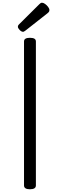

<svg xmlns="http://www.w3.org/2000/svg" viewBox="-20 -1373 439 1407"><path d="M199 14Q178 14 167 7Q156 0 156 -14V-1069Q156 -1083 167 -1089.5Q178 -1096 199 -1096Q221 -1096 232 -1089.5Q243 -1083 243 -1069V-14Q243 0 232 7Q221 14 199 14ZM149 -1140Q137 -1140 124 -1153.5Q111 -1167 111 -1177Q111 -1181 112.5 -1185Q114 -1189 120 -1195L268 -1342Q273 -1347 277.5 -1350Q282 -1353 288 -1353Q298 -1353 310.5 -1344Q323 -1335 332.5 -1322.5Q342 -1310 342 -1300Q342 -1293 339.5 -1288Q337 -1283 327 -1275L168 -1150Q162 -1146 157.5 -1143Q153 -1140 149 -1140Z"/></svg>

Font: Playwrite PT
Style: Regular
Weight: 400
Designer: Veronika Burian, José Scaglione
Foundry: TypeTogether
Version: Version 1.002